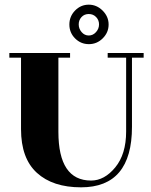

<svg xmlns="http://www.w3.org/2000/svg" viewBox="-20 -787 645 822"><path d="M445 -682Q445 -648 420 -623Q395 -598 360.5 -598Q326 -598 301.5 -622.5Q277 -647 277 -682Q277 -717 301.5 -742Q326 -767 360 -767Q394 -767 419.5 -741.5Q445 -716 445 -682ZM329.5 -649.5Q342 -635 360 -635Q378 -635 391 -649.5Q404 -664 404 -682.5Q404 -701 391.5 -714Q379 -727 360 -727Q341 -727 329 -714Q317 -701 317 -682.5Q317 -664 329.5 -649.5ZM545 -244Q545 15 327 15Q206 15 138 -47Q70 -109 70 -234V-540H20V-560H280V-540H230V-223Q230 -14 370 -14Q427 -14 473.5 -70.5Q520 -127 520 -224V-540H441V-560H595V-540H545Z"/></svg>

Font: Rozha One
Style: Regular
Weight: 400
Designer: Tim Donaldson, Indian Type Foundry
Foundry: Indian Type Foundry
Version: Version 1.301;PS 1.0;hotconv 1.0.78;makeotf.lib2.5.61930; tt